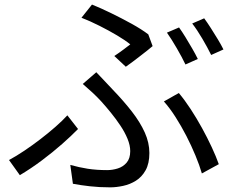

<svg xmlns="http://www.w3.org/2000/svg" viewBox="-20 -785 1040 842"><path d="M481.3 -539.4Q501.4 -552.7 520.7 -567.1Q540.1 -581.5 551.3 -590.4Q529.7 -608.2 493.8 -629.5Q457.9 -650.8 416.9 -671.5Q375.9 -692.2 337.3 -707.2L383.4 -765Q422.1 -749.4 467.9 -727.1Q513.7 -704.8 557.4 -680.7Q601 -656.5 630.3 -634.3L649.3 -582.8Q640.5 -575 626.3 -563.9Q612.1 -552.7 595.4 -539.8Q578.7 -526.9 562.3 -514.5Q545.9 -502.1 531.7 -492.3ZM288.3 -61.8Q326.4 -51 364.6 -45Q402.8 -39 449.9 -39Q473.2 -39 496.5 -46.3Q519.8 -53.5 535.5 -71.9Q551.1 -90.3 551.1 -122.3Q551.1 -147.6 539.2 -176.5Q527.3 -205.5 507.8 -234.5Q488.4 -263.6 466.1 -291Q443.8 -318.5 423.1 -341.3Q406.8 -359.1 385.4 -379.1Q363.9 -399 343 -416.8L402.3 -468.2Q420.6 -449.1 439.2 -429.3Q457.9 -409.5 475.5 -390.7Q522.5 -342 558.4 -295.7Q594.4 -249.4 614.8 -204.2Q635.1 -159 635.1 -113.9Q635.1 -68 618.6 -38.4Q602.1 -8.8 576.1 7.4Q550.2 23.7 520 30.1Q489.9 36.6 463.2 36.6Q415.4 36.6 374.4 31.9Q333.5 27.3 299.7 20.9ZM865.3 -24.4Q854.9 -60.4 837.2 -102.9Q819.6 -145.5 797.3 -188.9Q774.9 -232.2 749.9 -271.5Q724.9 -310.7 698.7 -340.1L764.2 -377.1Q789.8 -346.7 815.9 -306.9Q841.9 -267.1 865.7 -223.9Q889.5 -180.6 908.7 -139.3Q927.9 -97.9 939.5 -65ZM322.2 -219.3Q293.4 -189.7 252.4 -153.5Q211.3 -117.3 163.5 -81.5Q115.7 -45.7 67 -16.8L19.5 -83.2Q50.7 -100 86.3 -123.8Q121.9 -147.6 157.1 -174.7Q192.4 -201.8 223.3 -228.9Q254.2 -256 275.4 -279.2ZM765.2 -664.6Q778.2 -646.6 793.3 -622Q808.4 -597.4 822.8 -572.4Q837.3 -547.4 847.5 -526.4L793.3 -502.2Q778.6 -533.2 755.3 -573.4Q732.1 -613.5 712.1 -641.9ZM875.4 -704.7Q889 -686.3 904.9 -661.4Q920.8 -636.5 935.8 -611.7Q950.7 -586.9 959.9 -568.1L906.1 -543.9Q889.9 -576.8 867.3 -615.3Q844.7 -653.9 822.9 -681.9Z"/></svg>

Font: Noto Sans KR Thin
Style: Regular
Weight: 100
Designer: Ryoko NISHIZUKA 西塚涼子 (kana, bopomofo & ideographs); Paul D. Hunt (Latin, Greek & Cyrillic); Sandoll Communications 산돌커뮤니
Foundry: Adobe
Version: Version 2.004-H2;hotconv 1.0.118;makeotfexe 2.5.65603